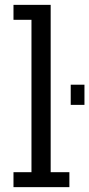

<svg xmlns="http://www.w3.org/2000/svg" viewBox="-20 -770 368 790"><path d="M35.5 0V-61.5H109.5V-688.5H35.5V-750H188.5V-61.5H265.5V0ZM271 -421.5H327.5V-338.5H271Z"/></svg>

Font: Trispace Condensed Light
Style: Regular
Weight: 300
Width: 3
Designer: Tyler Finck
Foundry: Etcetera Type Company
Version: Version 1.210; ttfautohint (v1.8.3)